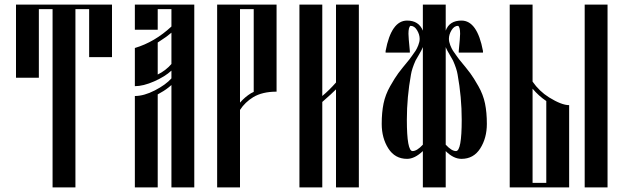

<svg xmlns="http://www.w3.org/2000/svg" viewBox="-20 -820 2728 840"><path d="M210 0V-780H150V-480H50V-800H470V-570H370V-780H310V0Z M570 -610Q657 -636 730 -704V-780H670V-690H570V-800H830V0H730V-448Q708 -428 682 -414L670 -407V0H570V-400Q610 -400 657.5 -424.5Q705 -449 730 -477V-511Q702 -485 654.5 -464Q607 -443 570 -443ZM682 -642Q674 -636 670 -634V-494Q705 -511 730 -540V-677Q708 -658 682 -642Z M1030 0H930V-800H1190V-419Q1128 -419 1088 -395Q1052 -373 1030 -339ZM1078 -412 1090 -418V-780H1030V-371Q1052 -396 1078 -412Z M1390 -400Q1421 -426 1450 -459V-800H1550V0H1450V-429L1427 -407Q1402 -384 1390 -374V0H1290V-800H1390Z M1930 0H1830V-159Q1794 -125 1761 -125Q1708 -125 1679 -170.5Q1650 -216 1650 -278Q1650 -328 1658 -367Q1666 -406 1687 -443Q1708 -480 1722.5 -499.5Q1737 -519 1771 -560L1782 -575Q1793 -590 1798.5 -598.5Q1804 -607 1810 -622Q1816 -637 1816 -650Q1816 -669 1804.5 -688Q1793 -707 1776 -707Q1767 -702 1767 -672Q1767 -657 1773 -597V-590H1667V-597Q1692 -730 1761 -730Q1812 -730 1830 -686V-800H1930V-686Q1946 -730 1999 -730Q2068 -730 2093 -597V-590H1987V-597Q1993 -657 1993 -672Q1993 -702 1984 -707Q1967 -707 1955.5 -688Q1944 -669 1944 -650Q1944 -637 1950 -622Q1956 -607 1961.5 -598.5Q1967 -590 1978 -575L1989 -560Q2023 -519 2037.5 -499.5Q2052 -480 2073 -443Q2094 -406 2102 -367Q2110 -328 2110 -278Q2110 -216 2081 -170.5Q2052 -125 1999 -125Q1964 -125 1930 -159ZM1962 -555Q1957 -564 1950 -576Q1943 -588 1938 -597Q1933 -606 1930 -614V-187Q1956 -159 1975 -159Q2000 -159 2000 -296Q2000 -395 1982 -494Q1978 -519 1962 -555ZM1785 -159Q1804 -159 1830 -187V-614Q1826 -603 1814.5 -583.5Q1803 -564 1798 -555Q1782 -519 1778 -494Q1760 -395 1760 -296Q1760 -159 1785 -159Z M2470 0H2210V-800H2310V-463Q2339 -421 2382 -394Q2437 -360 2470 -360ZM2538 0V-800H2638V0ZM2370 -378Q2337 -400 2310 -432V-20H2370Z"/></svg>

Font: Oglavie Unicode
Style: Normal
Weight: 400
Version: Version 1.1